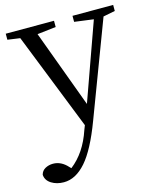

<svg xmlns="http://www.w3.org/2000/svg" viewBox="-121 -597 790 953"><g transform="rotate(-15 274.0 -120.5)"><path d="M552 -514V-483L491 -471L307 16Q256 152 203 212.5Q150 273 89 273Q52 273 25 256Q-2 239 -4 210Q1 190 19 180Q37 170 59 170Q101 170 134 207L142 215Q217 157 253 49L262 26L64 -474L0 -483V-514H248V-482L152 -471L299 -73L441 -470L343 -483V-514Z"/></g></svg>

Font: Han-Nom Khai
Style: Regular
Weight: 400
Version: Version 1.200;June 22, 2023;FontCreator 14.0.0.2814 64-bit